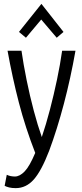

<svg xmlns="http://www.w3.org/2000/svg" viewBox="-20 -784 426 992"><path d="M61 188Q42 188 27.5 184.5Q13 181 4 176L15 119Q25 124 36 126Q47 128 57 128Q82 128 107.5 101.5Q133 75 162 6Q111 -125 77.5 -254Q44 -383 19 -522H91Q101 -452 117.5 -370.5Q134 -289 154.5 -212Q175 -135 196 -76Q218 -141 238 -217.5Q258 -294 274.5 -372.5Q291 -451 301 -522H370Q345 -380 310 -247.5Q275 -115 234 -5Q194 99 154.5 143.5Q115 188 61 188ZM114 -589 78 -619 194 -764 308 -619 273 -589 193 -683Z"/></svg>

Font: Ubuntu Sans Condensed
Style: Regular
Weight: 400
Width: 3
Designer: Dalton Maag Ltd
Foundry: Dalton Maag Ltd
Version: Version 1.006; ttfautohint (v1.8.4.7-5d5b)